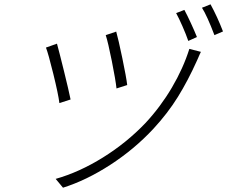

<svg xmlns="http://www.w3.org/2000/svg" viewBox="-20 -829 1056 892"><path d="M519.9 -682.2Q529.8 -647.4 548.3 -558.8Q566.8 -470.2 571 -433.9L521.3 -418Q517 -457.7 499.5 -545.5Q481.9 -633.2 471.2 -665.8ZM859.7 -601.9 913.4 -588.1Q910.5 -582.7 907.1 -574.9Q903.8 -567.1 900 -558.4Q896.3 -549.7 894.5 -546.2Q853.3 -454.5 806.3 -378.6Q759.2 -302.6 692.1 -230.1Q603.7 -135.3 492.4 -63.2Q381 8.9 272.7 43L238.6 2.1Q348.7 -29.1 458.5 -97.5Q568.2 -165.8 655.5 -257.1Q725.9 -332.7 778.6 -422.2Q831.3 -511.7 859.7 -601.9ZM244.7 -626.1Q256 -584.9 277.5 -497.7Q299 -410.5 307.9 -366.8L256 -350.1Q250.7 -392 227.6 -486Q204.5 -579.9 193.5 -608ZM836.6 -783Q849.1 -759.9 866.7 -721.9Q884.2 -683.9 894.9 -657L854.8 -638.8Q844.5 -668.7 827.9 -706.5Q811.4 -744.3 798.3 -768.1ZM958.1 -808.9Q989.3 -752.1 1016 -682.9L976.2 -665.8Q941.4 -757.1 918.3 -793Z"/></svg>

Font: Karasuma Gothic
Style: Light Italic
Weight: 300
Italic angle: 9.39998°
Designer: Rasmus Andersson / Ryoko Nishizuka
Foundry: rsms
Version: Version 1.00